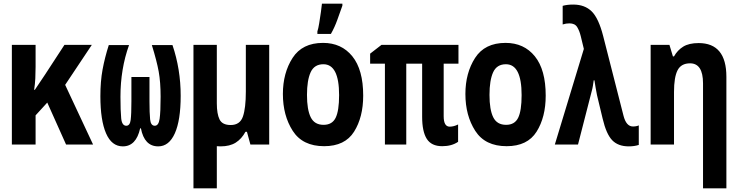

<svg xmlns="http://www.w3.org/2000/svg" viewBox="-20 -792 4040 1052"><path d="M175 0V-160L239 -230L342 0H490L337 -327L483 -546H333L226 -382Q210 -357 196.5 -338Q183 -319 171 -300H167Q172 -332 173.5 -362.5Q175 -393 175 -426V-546H45V0Z M748 -89H752Q771 10 847 10Q906 10 938 -61.5Q970 -133 970 -267Q970 -413 925 -545H812Q839 -458 849.5 -400Q860 -342 860 -262Q860 -178 854.5 -140.5Q849 -103 828 -103Q806 -103 802.5 -138Q799 -173 799 -237V-370H700V-237Q700 -167 696 -135Q692 -103 672 -103Q648 -103 644 -144Q640 -185 640 -262Q640 -414 687 -545H576Q554 -476 542 -411Q530 -346 530 -265Q530 -133 561 -61.5Q592 10 653 10Q726 10 748 -89Z M1188 10Q1239 10 1271.5 -10.5Q1304 -31 1325 -70H1333L1352 0H1455V-546H1327V-290Q1327 -200 1311 -153.5Q1295 -107 1244 -107Q1198 -107 1183 -137.5Q1168 -168 1168 -226V-546H1040V240H1168V9Q1178 10 1188 10Z M1793 -606Q1814 -643 1828.5 -684Q1843 -725 1856 -761V-772H1744Q1743 -759 1738.5 -727.5Q1734 -696 1729 -665Q1724 -634 1719 -620V-606ZM1970 -268Q1970 -410 1910.5 -483.5Q1851 -557 1750 -557Q1636 -557 1583 -474.5Q1530 -392 1530 -277Q1530 -159 1584 -75Q1638 9 1756 9Q1870 9 1920 -70.5Q1970 -150 1970 -268ZM1662 -272Q1662 -352 1682 -396Q1702 -440 1752 -440Q1838 -440 1838 -271Q1838 -185 1819 -146.5Q1800 -108 1753 -108Q1703 -108 1682.5 -149.5Q1662 -191 1662 -272Z M2490 -15V-110Q2466 -98 2444 -98Q2411 -98 2411 -155V-443H2492V-546H2070L2008 -498V-443H2089V0H2206V-443H2293V-152Q2293 -71 2318.5 -31Q2344 9 2403 9Q2455 9 2490 -15Z M2970 -268Q2970 -410 2910.5 -483.5Q2851 -557 2750 -557Q2636 -557 2583 -474.5Q2530 -392 2530 -277Q2530 -159 2584 -75Q2638 9 2756 9Q2870 9 2920 -70.5Q2970 -150 2970 -268ZM2662 -272Q2662 -352 2682 -396Q2702 -440 2752 -440Q2838 -440 2838 -271Q2838 -185 2819 -146.5Q2800 -108 2753 -108Q2703 -108 2682.5 -149.5Q2662 -191 2662 -272Z M3480 2V-105Q3467 -99 3448 -99Q3411 -99 3396 -159L3285 -594Q3260 -692 3222 -729.5Q3184 -767 3121 -767Q3087 -767 3063 -760V-658Q3081 -664 3100 -664Q3130 -664 3142.5 -643.5Q3155 -623 3162 -594L3179 -524L3020 0H3147L3222 -292Q3226 -306 3228.5 -321Q3231 -336 3233 -352H3237Q3240 -332 3243.5 -311.5Q3247 -291 3251 -271L3282 -142Q3302 -57 3334.5 -23.5Q3367 10 3425 10Q3456 10 3480 2Z M3960 240V-371Q3960 -556 3808 -556Q3755 -556 3723.5 -536.5Q3692 -517 3673 -483H3667L3648 -546H3545V0H3673V-288Q3673 -369 3692.5 -407Q3712 -445 3761 -445Q3832 -445 3832 -335V240Z"/></svg>

Font: Noto Sans Mono UI Condensed
Style: Bold
Weight: 700
Width: 3
Designer: Monotype Design team
Foundry: Monotype Imaging Inc.
Version: 1.000